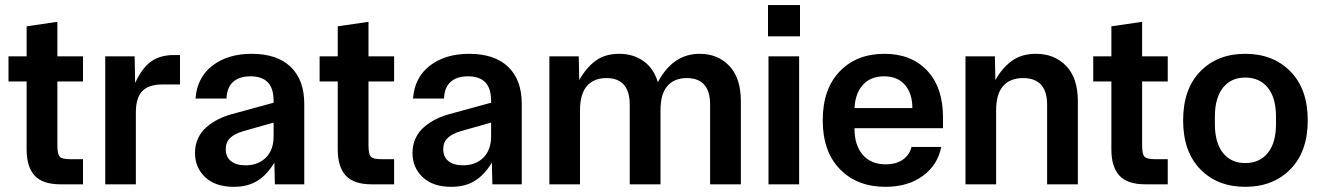

<svg xmlns="http://www.w3.org/2000/svg" viewBox="-20 -720 5163 750"><path d="M216.8 0Q146.5 0 115.2 -34.2Q84 -68.4 84 -136.2V-401.9H13.2V-500H84V-617.2L204.1 -634.8V-500H304.2V-401.9H204.1V-152.8Q204.1 -117.7 213.4 -107.9Q222.7 -98.1 254.9 -98.1H304.2V0Z M391.1 0V-500H505.9L507.8 -396Q535.6 -455.6 570.8 -480.2Q606 -504.9 658.2 -504.9H683.1V-390.1H615.7Q561 -390.1 535.9 -364.3Q510.7 -338.4 510.7 -279.8V0Z M893.6 9.8Q821.3 9.8 781.5 -27.8Q741.7 -65.4 741.7 -123Q741.7 -153.8 753.7 -179.7Q765.6 -205.6 786.9 -223.6Q808.1 -241.7 832.3 -253.9Q856.4 -266.1 884.8 -273.9L1048.8 -318.8V-325.2Q1048.8 -375 1026.1 -398.4Q1003.4 -421.9 958.5 -421.9Q914.6 -421.9 890.4 -399.9Q866.2 -377.9 864.7 -335H743.7Q750 -418 810.1 -463.9Q870.1 -509.8 962.9 -509.8Q1062.5 -509.8 1115.5 -458.7Q1168.5 -407.7 1168.5 -314.9V0H1053.7L1051.8 -85Q1023.9 -38.1 986.1 -14.2Q948.2 9.8 893.6 9.8ZM861.8 -137.2Q861.8 -106.9 882.3 -90.6Q902.8 -74.2 938.5 -74.2Q988.3 -74.2 1018.6 -104.2Q1048.8 -134.3 1048.8 -188V-241.2L931.6 -208Q896 -197.8 878.9 -180.9Q861.8 -164.1 861.8 -137.2Z M1432.1 0Q1361.8 0 1330.6 -34.2Q1299.3 -68.4 1299.3 -136.2V-401.9H1228.5V-500H1299.3V-617.2L1419.4 -634.8V-500H1519.5V-401.9H1419.4V-152.8Q1419.4 -117.7 1428.7 -107.9Q1438 -98.1 1470.2 -98.1H1519.5V0Z M1743.2 9.8Q1670.9 9.8 1631.1 -27.8Q1591.3 -65.4 1591.3 -123Q1591.3 -153.8 1603.3 -179.7Q1615.2 -205.6 1636.5 -223.6Q1657.7 -241.7 1681.9 -253.9Q1706.1 -266.1 1734.4 -273.9L1898.4 -318.8V-325.2Q1898.4 -375 1875.7 -398.4Q1853 -421.9 1808.1 -421.9Q1764.2 -421.9 1740 -399.9Q1715.8 -377.9 1714.4 -335H1593.3Q1599.6 -418 1659.7 -463.9Q1719.7 -509.8 1812.5 -509.8Q1912.1 -509.8 1965.1 -458.7Q2018.1 -407.7 2018.1 -314.9V0H1903.3L1901.4 -85Q1873.5 -38.1 1835.7 -14.2Q1797.9 9.8 1743.2 9.8ZM1711.4 -137.2Q1711.4 -106.9 1731.9 -90.6Q1752.4 -74.2 1788.1 -74.2Q1837.9 -74.2 1868.2 -104.2Q1898.4 -134.3 1898.4 -188V-241.2L1781.2 -208Q1745.6 -197.8 1728.5 -180.9Q1711.4 -164.1 1711.4 -137.2Z M2126 0V-500H2240.7L2242.7 -407.2Q2270 -455.6 2306.6 -482.7Q2343.3 -509.8 2398.9 -509.8Q2453.1 -509.8 2493.2 -481.7Q2533.2 -453.6 2549.8 -398.9Q2608.4 -509.8 2712.9 -509.8Q2784.2 -509.8 2829.1 -462.4Q2874 -415 2874 -324.2V0H2753.9V-311Q2753.9 -415 2662.6 -415Q2613.8 -415 2586.9 -384Q2560.1 -353 2560.1 -289.1V0H2439.9V-311Q2439.9 -415 2348.6 -415Q2299.8 -415 2272.7 -384Q2245.6 -353 2245.6 -289.1V0Z M2981.9 0V-500H3101.6V0ZM2980 -578.1H3105V-700.2H2980Z M3438.5 9.8Q3328.1 9.8 3261 -59.1Q3193.8 -127.9 3193.8 -250Q3193.8 -372.1 3260 -440.9Q3326.2 -509.8 3434.6 -509.8Q3540 -509.8 3601.8 -444.1Q3663.6 -378.4 3663.6 -261.2V-219.2H3317.9V-217.8Q3317.9 -152.8 3349.9 -115.5Q3381.8 -78.1 3439.9 -78.1Q3481.9 -78.1 3507.8 -97.2Q3533.7 -116.2 3540.5 -146H3656.7Q3643.1 -75.7 3585 -33Q3526.9 9.8 3438.5 9.8ZM3317.9 -297.9H3543.9Q3543.9 -355 3514.9 -388.4Q3485.8 -421.9 3433.6 -421.9Q3381.3 -421.9 3351.1 -388.9Q3320.8 -356 3317.9 -297.9Z M3751.5 0V-500H3866.2L3868.2 -407.2Q3895 -455.1 3932.9 -482.4Q3970.7 -509.8 4026.4 -509.8Q4099.1 -509.8 4144.8 -462.4Q4190.4 -415 4190.4 -324.2V0H4070.3V-311Q4070.3 -415 3976.1 -415Q3925.8 -415 3898.4 -384Q3871.1 -353 3871.1 -289.1V0Z M4454.1 0Q4383.8 0 4352.5 -34.2Q4321.3 -68.4 4321.3 -136.2V-401.9H4250.5V-500H4321.3V-617.2L4441.4 -634.8V-500H4541.5V-401.9H4441.4V-152.8Q4441.4 -117.7 4450.7 -107.9Q4460 -98.1 4492.2 -98.1H4541.5V0Z M5020.8 -59.1Q4953.1 9.8 4844.2 9.8Q4735.4 9.8 4668.5 -59.1Q4601.6 -127.9 4601.6 -250Q4601.6 -372.1 4668.5 -440.9Q4735.4 -509.8 4844.2 -509.8Q4953.1 -509.8 5020.8 -440.9Q5088.4 -372.1 5088.4 -250Q5088.4 -127.9 5020.8 -59.1ZM4725.6 -235.8Q4725.6 -162.6 4757.1 -122.8Q4788.6 -83 4844.2 -83Q4900.4 -83 4932.4 -122.6Q4964.4 -162.1 4964.4 -235.8V-264.2Q4964.4 -337.9 4932.4 -377.4Q4900.4 -417 4844.2 -417Q4788.6 -417 4757.1 -377.2Q4725.6 -337.4 4725.6 -264.2Z"/></svg>

Font: TASA Orbiter Deck SemiBold
Style: Regular
Weight: 600
Designer: Weizhong Zhang
Version: Version 1.000;Glyphs 3.1.2 (3151)